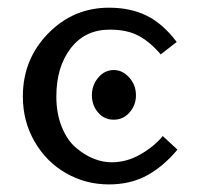

<svg xmlns="http://www.w3.org/2000/svg" viewBox="-20 -467 516 504"><path d="M278.8 -152.8Q253.4 -152.8 237.3 -171.9Q221.2 -190.9 221.2 -216.8Q221.2 -243.7 238 -263.4Q254.9 -283.2 278.8 -283.2Q301.3 -283.2 319.1 -263.7Q336.9 -244.1 336.9 -216.8Q336.9 -190.9 320.1 -171.9Q303.2 -152.8 278.8 -152.8ZM127.9 -213.9Q127.9 -168.9 142.1 -134Q156.2 -99.1 178.7 -79.8Q201.2 -60.5 225.1 -50.8Q249 -41 272.9 -41Q313 -41 349.1 -62Q385.3 -83 407.2 -109.9L445.8 -74.2Q408.2 -29.3 365 -6.1Q321.8 17.1 266.1 17.1Q204.6 17.1 152.8 -12.7Q101.1 -42.5 70.6 -95.7Q40 -148.9 40 -213.9Q40 -311 106.2 -378.9Q172.4 -446.8 266.1 -446.8Q322.8 -446.8 365.2 -425.8Q407.7 -404.8 443.8 -356.9L401.9 -324.2Q374 -356.9 344 -373Q314 -389.2 268.1 -389.2Q203.1 -389.2 165.5 -340.1Q127.9 -291 127.9 -213.9Z"/></svg>

Font: Linear Smooth Low Contrast
Style: Regular
Weight: 500
Designer: Philipp H. Poll, Flanker
Foundry: Philipp H. Poll, reworked by Flanker
Version: Version 1.010 | FøM Fix